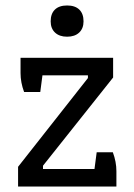

<svg xmlns="http://www.w3.org/2000/svg" viewBox="-20 -681 489 701"><path d="M165 -603Q165 -631 180.5 -646Q196 -661 225 -661Q254 -661 269.5 -646Q285 -631 285 -603Q285 -577 269 -562Q253 -547 225 -547Q197 -547 181 -562Q165 -577 165 -603ZM46 -72 301 -396V-406H135L127 -345H68Q55 -380 55 -414V-470H393V-398L137 -76V-64H325L333 -125H392Q405 -90 405 -56V0H46Z"/></svg>

Font: Athiti Medium
Style: Regular
Weight: 500
Designer: CadsonDemak Team
Foundry: CadsonDemak
Version: Version 1.032